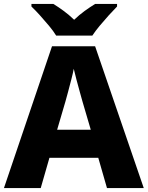

<svg xmlns="http://www.w3.org/2000/svg" viewBox="-20 -951 747 971"><path d="M521 0 477 -153H230L186 0H0L243 -717H461L707 0ZM397 -438Q392 -456 383.5 -486.5Q375 -517 366.5 -549Q358 -581 353 -603Q349 -581 340.5 -548.5Q332 -516 324 -485.5Q316 -455 311 -438L269 -295H439ZM264 -771Q250 -794 227.5 -821Q205 -848 181.5 -874Q158 -900 139 -918V-931H250Q276 -915 302.5 -895.5Q329 -876 355 -851Q381 -876 408 -895.5Q435 -915 461 -931H572V-918Q554 -900 530.5 -874Q507 -848 484.5 -821Q462 -794 447 -771Z"/></svg>

Font: Noto Sans Hebrew ExtraBold
Style: Regular
Weight: 800
Designer: Monotype Design Team
Foundry: Monotype Imaging Inc.
Version: Version 2.003